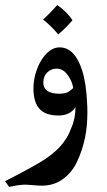

<svg xmlns="http://www.w3.org/2000/svg" viewBox="-40 -513 422 758"><path d="M304 -103Q305 -92 305 -70Q305 -16 296 29Q285 83 262 130Q241 172 204 197Q170 220 125 220Q112 220 90 218Q70 216 62 216Q34 216 -4 225L-20 202Q58 163 116 129Q215 71 241 -7Q258 -44 258 -90Q237 -57 191 -57Q142 -57 118 -81Q92 -107 92 -165Q92 -192 100 -221Q108 -250 123 -275Q137 -298 155.5 -312Q174 -326 195 -326Q255 -326 284 -236Q301 -183 304 -103ZM184 -242Q161 -242 146 -226.5Q131 -211 131 -188Q131 -143 194 -143Q223 -143 235.5 -154Q248 -165 249 -165Q249 -169 245 -182.5Q241 -196 233 -208Q213 -242 184 -242ZM246 -433Q221 -404 190 -377Q163 -410 130 -436Q158 -461 186 -493Q204 -481 220.5 -464.5Q237 -448 246 -433Z"/></svg>

Font: Mirza Medium
Style: Regular
Weight: 500
Designer: Arabic design by Kourosh Beigpour, Latin design by Eduardo Tunni, engineering by Lasse Fister
Version: Version 1.0010g